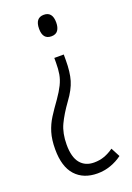

<svg xmlns="http://www.w3.org/2000/svg" viewBox="-142 -588 575 839"><g transform="rotate(-20 145.5 -169.0)"><path d="M199 -316Q199 -260 188 -223Q177 -186 146 -144Q112 -97 94 -58.5Q76 -20 76 33Q76 91 99 119Q122 147 163 147Q189 147 211 139Q233 131 254 116L276 158Q252 176 222.5 186.5Q193 197 161 197Q96 197 59 156.5Q22 116 22 35Q22 -10 32 -43Q42 -76 60.5 -105Q79 -134 103 -167Q124 -197 135.5 -220.5Q147 -244 151 -267Q155 -290 155 -321V-342H199ZM216 -485Q216 -462 206.5 -448.5Q197 -435 176 -435Q136 -435 136 -484Q136 -535 176 -535Q216 -535 216 -485Z"/></g></svg>

Font: Noto Sans Tamil ExtraCondensed Light
Style: Regular
Weight: 300
Width: 2
Designer: Jelle Bosma - Monotype Design Team
Foundry: Monotype Imaging Inc.
Version: Version 2.004; ttfautohint (v1.8.4.7-5d5b)